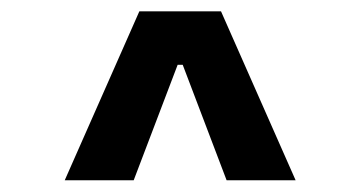

<svg xmlns="http://www.w3.org/2000/svg" viewBox="-20 -713 626 333"><path d="M92.3 -400.4 221.7 -693.4H363.3L492.7 -400.4H373L296.9 -600.6H288.1L211.9 -400.4Z"/></svg>

Font: Caskaydia Cove SemiBold
Style: Regular
Weight: 600
Monospace: yes
Designer: Aaron Bell
Foundry: Saja Typeworks
Version: Version 4.300; ttfautohint (v1.8.3)